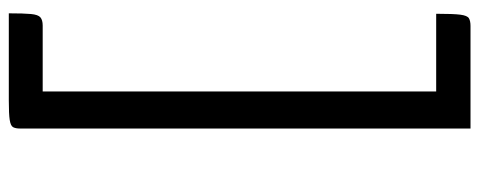

<svg xmlns="http://www.w3.org/2000/svg" viewBox="-338 -524 1062 425"><g transform="rotate(90 192.5 -311.0)"><path d="M9 200Q9 167 10.5 151Q12 135 18 130Q24 125 36 125H182V-746H10Q10 -784 12 -799.5Q14 -815 20 -818.5Q26 -822 37 -822H264V175Q264 185 261 190.5Q258 196 245 198Q232 200 202 200Z"/></g></svg>

Font: Yanone Kaffeesatz ExtraLight
Style: Regular
Weight: 400
Version: Version 2.003